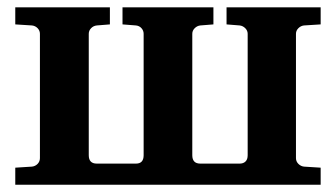

<svg xmlns="http://www.w3.org/2000/svg" viewBox="-20 -508 924 528"><path d="M22 0V-46.9L67.9 -49.8Q77.1 -50.8 83.5 -57.4Q89.8 -64 89.8 -73.2V-415Q89.8 -423.8 83.5 -430.4Q77.1 -437 67.9 -438L22 -440.9V-487.8H282.2V-440.9L246.1 -438Q236.8 -437 230.5 -430.4Q224.1 -423.8 224.1 -415V-81.1Q224.1 -58.1 246.1 -58.1H354Q375 -58.1 375 -81.1V-415Q375 -423.8 369.1 -430.4Q363.3 -437 354 -438L316.9 -440.9V-487.8H566.9V-440.9L530.8 -438Q522 -437 515.4 -430.4Q508.8 -423.8 508.8 -415V-81.1Q508.8 -58.1 530.8 -58.1H639.2Q649.4 -58.1 655.3 -64Q661.1 -69.8 661.1 -81.1V-415Q661.1 -423.8 654.5 -430.4Q647.9 -437 639.2 -438L603 -440.9V-487.8H861.8V-440.9L815.9 -438Q807.1 -437 800.5 -430.4Q793.9 -423.8 793.9 -415V-73.2Q793.9 -64 800.5 -57.4Q807.1 -50.8 815.9 -49.8L861.8 -46.9V0Z"/></svg>

Font: Charis SIL CyrE
Style: Bold
Weight: 700
Foundry: SIL International
Version: Version 5.000